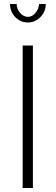

<svg xmlns="http://www.w3.org/2000/svg" viewBox="-20 -937 277 957"><path d="M93 0V-710H144V0ZM119 -853Q140 -853 156 -871.5Q172 -890 175 -917H208Q208 -879 181.5 -852Q155 -825 119 -825Q82 -825 56 -852Q30 -879 30 -917H63Q63 -893 80 -873Q97 -853 119 -853Z"/></svg>

Font: Raleway Light
Style: Regular
Weight: 300
Designer: Matt McInerney, Pablo Impallari, Rodrigo Fuenzalida
Foundry: Matt McInerney, Pablo Impallari, Rodrigo Fuenzalida
Version: Version 4.026